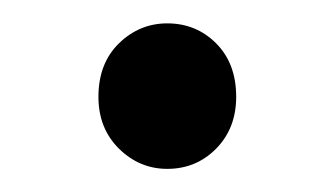

<svg xmlns="http://www.w3.org/2000/svg" viewBox="-20 -134 289 166"><path d="M124.6 12Q100.6 12 82.8 -5.5Q65.1 -23.1 65.1 -50.3Q65.1 -79.1 82.8 -96.5Q100.6 -113.8 124.6 -113.8Q149.6 -113.8 166.9 -96.5Q184.2 -79.1 184.2 -50.3Q184.2 -23.1 166.9 -5.5Q149.6 12 124.6 12Z"/></svg>

Font: Source Sans 3 VF
Style: Regular
Weight: 200
Designer: Paul D. Hunt
Foundry: Adobe
Version: Version 3.046;hotconv 1.0.118;makeotfexe 2.5.65603